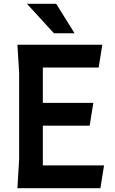

<svg xmlns="http://www.w3.org/2000/svg" viewBox="-20 -984 601 1004"><path d="M524 -119 505 0H71L80 -150V-605L71 -750H515L496 -631H204V-446H468L449 -327H204V-119ZM370 -810H262L121 -964H274Z"/></svg>

Font: Farro Medium
Style: Regular
Weight: 500
Designer: Aceler Chua
Foundry: Grayscale Limited
Version: Version 1.101